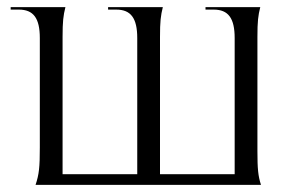

<svg xmlns="http://www.w3.org/2000/svg" viewBox="-20 -520 804 540"><path d="M80 0H714C706 -25 704 -45 704 -95V-416C704 -460 706 -476 712 -500H558V-493H581C622 -493 640 -469 640 -413V-30H430V-416C430 -460 432 -476 438 -500H284V-493H307C348 -493 366 -469 366 -413V-30H156V-416C156 -460 158 -476 164 -500H10V-493H33C74 -493 92 -469 92 -413V-105C92 -50 90 -30 80 0Z"/></svg>

Font: Sinistre
Style: Regular
Weight: 400
Designer: Jules Durand
Foundry: Collletttivo
Version: Version 69.420;Glyphs 3.2 (3217)